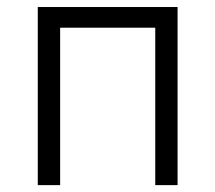

<svg xmlns="http://www.w3.org/2000/svg" viewBox="-20 -538 626 558"><path d="M431.2 0H496.1V-517.6H89.8V0H154.8V-457.5H431.2Z"/></svg>

Font: Cascadia Code Light
Style: Regular
Weight: 300
Monospace: yes
Designer: Aaron Bell
Foundry: Saja Typeworks
Version: Version 2404.023